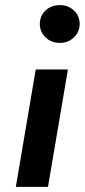

<svg xmlns="http://www.w3.org/2000/svg" viewBox="-20 -732 332 752"><path d="M120 -460 42 0H168L246 -460ZM136 -638Q136 -607 158.5 -585.5Q181 -564 214 -564Q247 -564 269.5 -585.5Q292 -607 292 -638Q292 -670 269.5 -691Q247 -712 214 -712Q181 -712 158.5 -691Q136 -670 136 -638Z"/></svg>

Font: Jost* 600 Semi Italic
Style: Italic
Weight: 600
Italic angle: -10°
Version: Version 3.200; ttfautohint (v0.97) -l 8 -r 50 -G 200 -x 14 -